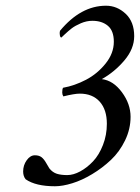

<svg xmlns="http://www.w3.org/2000/svg" viewBox="-20 -647 490 672"><path d="M351.1 -627Q389.6 -627 419.7 -598.9Q449.7 -570.8 449.7 -520.5Q449.7 -476.1 415.3 -435.5Q380.9 -395 336.4 -370.1Q376.5 -365.2 406.7 -324.2Q437 -283.2 437 -238.3Q437 -195.3 417.7 -155.5Q398.4 -115.7 368.4 -87.4Q338.4 -59.1 302.7 -37.6Q267.1 -16.1 232.9 -5.6Q198.7 4.9 172.4 4.9Q105 4.9 69.8 -19.5Q61 -30.3 61 -46.9Q61 -68.8 73.5 -86.2Q85.9 -103.5 102.1 -103.5Q116.7 -103.5 125.5 -96.7Q134.3 -89.8 142.1 -75.7Q149.9 -61.5 152.8 -57.6Q164.1 -43.5 179 -38.8Q193.8 -34.2 215.3 -34.2Q236.8 -34.2 260.7 -47.1Q284.7 -60.1 305.7 -82.3Q326.7 -104.5 340.3 -139.4Q354 -174.3 354 -213.9Q354 -263.2 328.9 -291.3Q303.7 -319.3 259.3 -319.3Q240.7 -319.3 201.7 -309.6Q197.8 -315.9 197.8 -323.2Q197.8 -335.4 200.7 -339.8Q241.7 -347.2 281.2 -367.9Q320.8 -388.7 349.6 -424.6Q378.4 -460.4 378.4 -501Q378.4 -539.1 357.7 -556.6Q336.9 -574.2 303.2 -574.2Q283.2 -574.2 263.2 -565.7Q243.2 -557.1 231.2 -547.9Q219.2 -538.6 207.5 -527.6Q195.8 -516.6 194.8 -515.6Q190.9 -515.6 189.5 -523.9Q188 -532.2 189.9 -539.1Q262.7 -627 351.1 -627Z"/></svg>

Font: Crimson
Style: Italic
Weight: 400
Italic angle: -11°
Version: Version 0.8